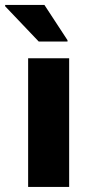

<svg xmlns="http://www.w3.org/2000/svg" viewBox="-50 -741 355 761"><path d="M61.5 0V-510H224.1V0ZM103.6 -576.3 -29.6 -716.2V-721.5H126L217.6 -581.6V-576.3Z"/></svg>

Font: Saira Thin
Style: Regular
Weight: 100
Designer: Hector Gatti with collaboration of the Omnibus-Type team
Foundry: Omnibus-Type
Version: Version 1.101